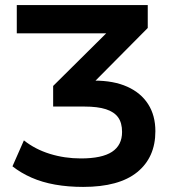

<svg xmlns="http://www.w3.org/2000/svg" viewBox="-20 -725 690 755"><path d="M307 10Q248 10 197 1Q146 -8 104 -26.5Q62 -45 29 -71L74 -173Q118 -138 176 -120Q234 -102 298 -102Q381 -102 420.5 -128Q460 -154 460 -206Q460 -242 444.5 -263.5Q429 -285 396.5 -295.5Q364 -306 312 -306H189V-387L433 -629L436 -594H46V-705H561V-615L322 -374L291 -408H351Q427 -408 480.5 -384Q534 -360 562.5 -315.5Q591 -271 591 -209Q591 -106 519.5 -48Q448 10 307 10Z"/></svg>

Font: Nunito Sans 10pt
Style: Bold
Weight: 700
Designer: Vernon Adams
Foundry: Vernon Adams
Version: Version 3.101;gftools[0.9.27]